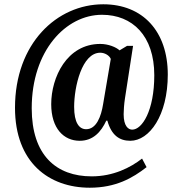

<svg xmlns="http://www.w3.org/2000/svg" viewBox="-20 -734 842 896"><path d="M399 142C520 142 599 97 664 46L643 6C589 48 509 89 408 89C243 89 128 -9 128 -229C128 -497 287 -665 456 -665C598 -665 700 -567 700 -383C700 -217 643 -129 597 -129C579 -129 557 -145 557 -201C557 -216 559 -248 563 -274L601 -520H573L538 -499C522 -514 485 -529 448 -529C292 -529 219 -373 219 -248C219 -134 278 -77 352 -77C415 -77 452 -119 476 -171H481C500 -103 537 -77 588 -77C677 -77 763 -195 763 -386C763 -588 646 -714 462 -714C245 -714 50 -531 50 -231C50 25 209 142 399 142ZM382 -131C349 -131 326 -162 326 -235C326 -329 362 -488 448 -488C468 -488 490 -476 497 -459L461 -247C452 -191 430 -131 382 -131Z"/></svg>

Font: Noto Serif Devanagari Condensed
Style: Bold
Weight: 700
Width: 3
Designer: Universal Thirst, Indian Type Foundry and the Monotype Design Team
Foundry: Monotype Imaging Inc.
Version: Version 2.004